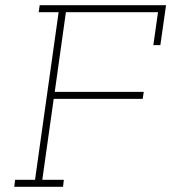

<svg xmlns="http://www.w3.org/2000/svg" viewBox="-20 -720 660 740"><path d="M38 -27H115L206 -673H129L133 -700H620L598 -546H571L589 -673H234L191 -366H534L530 -339H187L143 -27H226L223 0H35Z"/></svg>

Font: Josefin Slab Light
Style: Italic
Weight: 300
Italic angle: -12°
Designer: Santiago Orozco
Foundry: Typemade
Version: Version 2.000